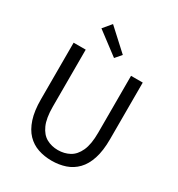

<svg xmlns="http://www.w3.org/2000/svg" viewBox="-225 -1112 1171 1266"><g transform="rotate(30 360.5 -478.5)"><path d="M360.8 13.4Q304.7 13.4 256.8 -2.9Q208.8 -19.2 173.2 -56.1Q137.7 -93 117.8 -153.8Q97.9 -214.5 97.9 -302.4V-733.4H189.9V-299.9Q189.9 -212.2 212.7 -161.4Q235.5 -110.5 274.3 -89.3Q313.1 -68 360.8 -68Q409.8 -68 449 -89.3Q488.3 -110.5 511.7 -161.4Q535 -212.2 535 -299.9V-733.4H624.1V-302.4Q624.1 -214.5 604.3 -153.8Q584.6 -93 548.6 -56.1Q512.7 -19.2 464.6 -2.9Q416.5 13.4 360.8 13.4ZM379 -779 209.3 -907.1 261.6 -969.7 419.2 -825.4Z"/></g></svg>

Font: Noto Sans SC Thin
Style: Regular
Weight: 100
Designer: Ryoko NISHIZUKA 西塚涼子 (kana, bopomofo & ideographs); Paul D. Hunt (Latin, Greek & Cyrillic); Sandoll Communications 산돌커뮤니
Foundry: Adobe
Version: Version 2.004-H2;hotconv 1.0.118;makeotfexe 2.5.65603